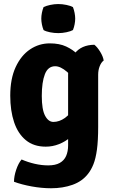

<svg xmlns="http://www.w3.org/2000/svg" viewBox="-20 -734 576 974"><path d="M506 -427Q493.5 -418 485.8 -398.2Q478 -378.5 478 -355V-91Q478 -21 471.8 24.8Q465.5 70.5 454 99.2Q442.5 128 426.5 148Q397 186 348 203.5Q299 221 239 221Q192 221 141 211.8Q90 202.5 51 188Q51 160.5 62 127.5Q73 94.5 89.5 75Q121.5 89 156.5 97Q191.5 105 224.5 105Q261 105 283.2 92.5Q305.5 80 315.5 57Q325.5 34 325.5 3.5V-357Q325.5 -419.5 359 -462.8Q392.5 -506 458.5 -507Q473 -496 488 -471.8Q503 -447.5 506 -427ZM32 -248.5Q32 -334.5 59.5 -393.8Q87 -453 132.5 -483.5Q178 -514 232.5 -514Q281.5 -514 315.8 -498Q350 -482 372.8 -459Q395.5 -436 408 -414L382.5 -286.5Q353.5 -341 320.2 -369.5Q287 -398 260 -398Q223.5 -398 207.8 -357.8Q192 -317.5 192 -247.5Q192 -178 208.8 -146.8Q225.5 -115.5 251 -115.5Q281 -115.5 309.8 -136Q338.5 -156.5 358 -197L380 -88.5Q363.5 -60.5 337.5 -38Q311.5 -15.5 279.2 -2.8Q247 10 212 10Q151 10 111 -23Q71 -56 51.5 -114.2Q32 -172.5 32 -248.5ZM189.5 -639.5Q189.5 -653.5 192.5 -668.8Q195.5 -684 201 -698Q214 -704.5 234.8 -709Q255.5 -713.5 275.5 -713.5Q296 -713.5 317.2 -709Q338.5 -704.5 350 -698Q355.5 -684 358.5 -668.2Q361.5 -652.5 361.5 -639.5Q361.5 -626 358.5 -610.5Q355.5 -595 350 -581.5Q338.5 -575 317.2 -570.5Q296 -566 275.5 -566Q255.5 -566 234 -570.2Q212.5 -574.5 201 -581.5Q195.5 -595 192.5 -610.5Q189.5 -626 189.5 -639.5Z"/></svg>

Font: Signika
Style: Bold
Weight: 700
Designer: Anna Giedry
Foundry: Anna Giedry
Version: Version 2.001